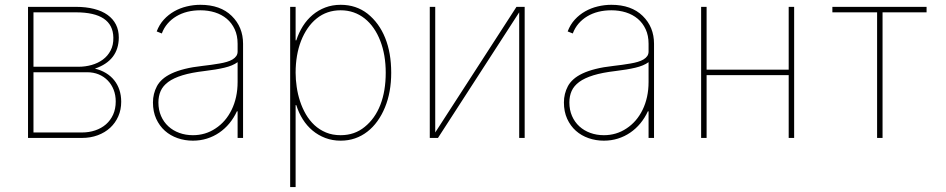

<svg xmlns="http://www.w3.org/2000/svg" viewBox="-20 -574 3935 799"><path d="M295.5 -545.5Q338.1 -545.5 371.4 -536.9Q404.8 -528.4 427.7 -511.9Q450.6 -495.4 462.5 -471.8Q474.4 -448.2 474.4 -417.6Q473.7 -322.1 375 -288.4Q400.6 -282.3 421 -269.9Q441.4 -257.5 455.4 -239.9Q469.5 -222.3 476.9 -199.8Q484.4 -177.2 484.4 -150.6Q484.4 -117.5 472.3 -90Q460.2 -62.5 438.6 -42.4Q416.9 -22.4 386.9 -11.2Q356.9 0 321 0H96.6V-545.5ZM119.3 -273.4V-22.7H321Q350.5 -22.7 376.2 -31.4Q402 -40.1 421 -56.6Q440 -73.2 450.8 -97.1Q461.6 -121.1 461.6 -152Q461.6 -178.3 452.9 -200.5Q444.2 -222.7 428.4 -239Q412.6 -255.3 390.8 -264.4Q369 -273.4 342.3 -273.4ZM119.3 -522.7V-296.2H306.8Q334.9 -296.2 361.3 -303.6Q387.8 -311.1 408 -326Q428.3 -340.9 440.3 -363.8Q452.4 -386.7 451.7 -417.6Q449.9 -522.7 295.5 -522.7Z M633.2 -215.6Q641.3 -230.8 656.2 -244.1Q671.2 -257.5 694.1 -268.3Q717 -279.1 748.8 -287.1Q780.5 -295.1 822.4 -299.7Q841.6 -301.8 859 -304.3Q876.4 -306.8 893.5 -309.7Q910.2 -312.5 924 -316.6Q937.9 -320.7 947.8 -326.7Q957.7 -332.7 963.2 -340.7Q968.8 -348.7 968.8 -359.4V-392Q968.8 -426.1 956.7 -452.2Q944.6 -478.3 923.7 -495.9Q902.7 -513.5 874.5 -522.4Q846.2 -531.2 813.9 -531.2Q785.2 -531.2 759.8 -524.9Q734.4 -518.5 713.6 -506Q692.8 -493.6 677.4 -475.7Q661.9 -457.7 653.4 -434.7L632.1 -443.2Q642.8 -471.6 661.8 -492.4Q680.8 -513.1 704.9 -526.8Q729 -540.5 757.1 -547.2Q785.2 -554 813.9 -554Q897 -554 944.2 -507.8Q991.5 -461.6 991.5 -392V0H968.8V-110.8H965.9Q953.1 -83.1 934.5 -60.5Q915.8 -38 892.4 -22Q869 -6 841.3 2.7Q813.6 11.4 782.7 11.4Q749.3 11.4 719.1 0.9Q688.9 -9.6 666.2 -29.8Q643.5 -50.1 630 -79.7Q616.5 -109.4 616.5 -147.7Q616.5 -183.9 633.2 -215.6ZM639.2 -147.7Q639.2 -116.5 650.2 -91.3Q661.2 -66.1 680.6 -48.3Q699.9 -30.5 726.2 -21Q752.5 -11.4 782.7 -11.4Q834.9 -11.4 876.8 -39.4Q898.1 -53.3 915 -72.8Q931.8 -92.3 943.9 -117Q956 -141.7 962.4 -170.8Q968.8 -199.9 968.8 -233V-315.3Q948.5 -300.4 914.1 -292.3Q879.6 -284.1 831 -278.4Q776.3 -272 739.3 -260.7Q702.4 -249.3 680.2 -233Q658 -216.6 648.6 -195.3Q639.2 -174 639.2 -147.7Z M1187.5 -545.5H1210.2V-406.2H1213.1Q1223.4 -438.2 1240.4 -465.2Q1257.5 -492.2 1280.9 -511.9Q1304.3 -531.6 1333.6 -542.8Q1362.9 -554 1397.7 -554Q1462 -554 1509.6 -517Q1557.9 -478.3 1582.9 -416.2Q1608 -354 1608 -271.3Q1608 -190 1582 -127.1Q1568.9 -95.2 1550.4 -69.6Q1532 -44 1508.5 -25.9Q1485.1 -7.8 1457.4 1.8Q1429.7 11.4 1397.7 11.4Q1363.3 11.4 1333.8 0.2Q1304.3 -11 1280.7 -30.7Q1257.1 -50.4 1240.1 -77.4Q1223 -104.4 1213.1 -136.4H1210.2V204.5H1187.5ZM1397.7 -11.4Q1455.6 -11.4 1497.5 -45.8Q1540.5 -80.3 1562.9 -137.8Q1585.2 -195.3 1585.2 -271.3Q1585.2 -345.9 1562.5 -404.1Q1551.1 -433.6 1534.8 -457Q1518.5 -480.5 1497.7 -497Q1476.9 -513.5 1451.7 -522.4Q1426.5 -531.2 1397.7 -531.2Q1340.2 -531.2 1297.9 -497.2Q1276.6 -480.1 1260.3 -456.3Q1244 -432.5 1232.8 -403.8Q1221.6 -375 1215.9 -341.6Q1210.2 -308.2 1210.2 -271.3Q1210.2 -242.9 1214.7 -212.4Q1219.1 -181.8 1228.5 -153.1Q1237.9 -124.3 1252.8 -98.5Q1267.8 -72.8 1288.5 -53.4Q1309.3 -34.1 1336.5 -22.7Q1363.6 -11.4 1397.7 -11.4Z M1768.5 -545.5H1791.2V-22.7L2129.3 -545.5H2163.4V0H2140.6V-522.7L1802.6 0H1768.5Z M2343.4 -215.6Q2351.6 -230.8 2366.5 -244.1Q2381.4 -257.5 2404.3 -268.3Q2427.2 -279.1 2459 -287.1Q2490.8 -295.1 2532.7 -299.7Q2551.8 -301.8 2569.2 -304.3Q2586.6 -306.8 2603.7 -309.7Q2620.4 -312.5 2634.2 -316.6Q2648.1 -320.7 2658 -326.7Q2668 -332.7 2673.5 -340.7Q2679 -348.7 2679 -359.4V-392Q2679 -426.1 2666.9 -452.2Q2654.8 -478.3 2633.9 -495.9Q2612.9 -513.5 2584.7 -522.4Q2556.5 -531.2 2524.1 -531.2Q2495.4 -531.2 2470 -524.9Q2444.6 -518.5 2423.8 -506Q2403.1 -493.6 2387.6 -475.7Q2372.2 -457.7 2363.6 -434.7L2342.3 -443.2Q2353 -471.6 2372 -492.4Q2391 -513.1 2415.1 -526.8Q2439.3 -540.5 2467.3 -547.2Q2495.4 -554 2524.1 -554Q2607.2 -554 2654.5 -507.8Q2701.7 -461.6 2701.7 -392V0H2679V-110.8H2676.1Q2663.4 -83.1 2644.7 -60.5Q2626.1 -38 2602.6 -22Q2579.2 -6 2551.5 2.7Q2523.8 11.4 2492.9 11.4Q2459.5 11.4 2429.3 0.9Q2399.1 -9.6 2376.4 -29.8Q2353.7 -50.1 2340.2 -79.7Q2326.7 -109.4 2326.7 -147.7Q2326.7 -183.9 2343.4 -215.6ZM2349.4 -147.7Q2349.4 -116.5 2360.4 -91.3Q2371.4 -66.1 2390.8 -48.3Q2410.2 -30.5 2436.4 -21Q2462.7 -11.4 2492.9 -11.4Q2545.1 -11.4 2587 -39.4Q2608.3 -53.3 2625.2 -72.8Q2642 -92.3 2654.1 -117Q2666.2 -141.7 2672.6 -170.8Q2679 -199.9 2679 -233V-315.3Q2658.7 -300.4 2624.3 -292.3Q2589.8 -284.1 2541.2 -278.4Q2486.5 -272 2449.6 -260.7Q2412.6 -249.3 2390.4 -233Q2368.3 -216.6 2358.8 -195.3Q2349.4 -174 2349.4 -147.7Z M2920.5 -545.5V-284.1H3262.1V-545.5H3284.8V0H3262.1V-261.4H2920.5V0H2897.7V-545.5Z M3443.9 -545.5H3835.9V-522.7H3652.7V0H3630V-522.7H3443.9Z"/></svg>

Font: Inter P Thin
Style: Regular
Weight: 100
Designer: Rasmus Andersson
Foundry: rsms
Version: Version 3.018;git-588b23468